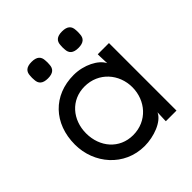

<svg xmlns="http://www.w3.org/2000/svg" viewBox="-188 -803 945 945"><g transform="rotate(-45 285.0 -330.5)"><path d="M278 -65C183 -65 120 -140 120 -235C120 -329 183 -404 278 -404C376 -404 442 -326 442 -235C442 -143 376 -65 278 -65ZM42 -235C42 -103 139 13 280 13C345 13 422 -15 442 -60L440 -8V0H514V-470H436V-458L438 -406C418 -447 351 -482 280 -482C138 -482 42 -382 42 -235ZM126 -602C127 -575 142 -559 179 -559C216 -559 231 -575 232 -602C233 -613 233 -620 232 -631C231 -658 216 -674 179 -674C142 -674 127 -658 126 -631C125 -620 125 -613 126 -602ZM338 -602C339 -575 354 -559 391 -559C428 -559 443 -575 444 -602C445 -613 445 -620 444 -631C443 -658 428 -674 391 -674C354 -674 339 -658 338 -631C337 -620 337 -613 338 -602Z"/></g></svg>

Font: Kreadon Medium
Style: Regular
Weight: 500
Designer: kohakuno
Foundry: StudioGnu
Version: Version 1.000;Glyphs 3.1.2 (3151)